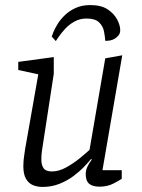

<svg xmlns="http://www.w3.org/2000/svg" viewBox="-20 -732 558 757"><path d="M336 -712Q379 -712 404.5 -695Q430 -678 442 -655Q454 -632 454 -613Q454 -608 452.5 -602.5Q451 -597 447 -592Q440 -584 431.5 -579Q423 -574 414 -572.5Q405 -571 395 -571Q394 -588 390 -608.5Q386 -629 370.5 -644Q355 -659 321 -659Q295 -659 273.5 -647Q252 -635 236.5 -618Q221 -601 211.5 -587Q202 -573 200 -570L184 -588Q185 -592 190.5 -605.5Q196 -619 207 -637Q218 -655 235.5 -672Q253 -689 278 -700.5Q303 -712 336 -712ZM148 5Q127 5 110 -2Q93 -9 82.5 -27Q72 -45 72 -77Q72 -88 73 -100Q74 -112 76 -123.5Q78 -135 79 -144L131 -439L52 -456V-488L192 -507V-441L147 -148Q146 -142 145 -134.5Q144 -127 143.5 -119.5Q143 -112 143 -103Q143 -81 152 -68.5Q161 -56 185 -56Q212 -56 241 -72Q270 -88 295 -108.5Q320 -129 333 -141L395 -502L462 -514L384 -61H460V-27Q453 -22 428.5 -9Q404 4 373 4Q345 4 331.5 -7.5Q318 -19 318 -45Q318 -60 324 -73.5Q330 -87 342 -103L339 -105Q330 -94 312.5 -75.5Q295 -57 270.5 -38.5Q246 -20 215 -7.5Q184 5 148 5Z"/></svg>

Font: Faustina Light
Style: Italic
Weight: 300
Italic angle: -8°
Designer: Alfonso Garcia
Foundry: http://www.omnibus-type.com
Version: Version 1.200